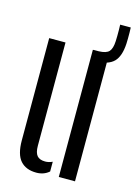

<svg xmlns="http://www.w3.org/2000/svg" viewBox="-115 -805 621 875"><g transform="rotate(15 195.5 -368.0)"><path d="M250 0V-600H253V-600.5H278Q313 -601.5 326 -615.8Q339 -630 340.5 -665.5Q341 -675.5 341.2 -690Q341.5 -704.5 341.2 -718.8Q341 -733 340.5 -743H390.5Q391 -733 391.2 -718.8Q391.5 -704.5 391.2 -690Q391 -675.5 390.5 -665.5Q387 -606.5 361.5 -580.5Q348 -567 326.5 -560V0ZM44 -118V-600H121V-112.5Q121 -80.5 133 -66.2Q145 -52 171.5 -52Q188.5 -52 205.5 -60V-14Q181 7.5 145.5 7.5Q96.5 7.5 70.2 -22Q44 -51.5 44 -118Z"/></g></svg>

Font: Big Shoulders Stencil Display Thin Medium
Style: Regular
Weight: 500
Version: Version 2.001